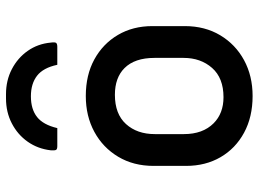

<svg xmlns="http://www.w3.org/2000/svg" viewBox="-131 -720 862 640"><g transform="rotate(-90 300.0 -400.0)"><path d="M299 -728Q256 -728 230 -707.5Q204 -687 193 -640H133Q123 -640 120.5 -644Q118 -648 119 -662Q124 -705 147.5 -738.5Q171 -772 208.5 -791.5Q246 -811 292 -811H306Q352 -811 389.5 -791.5Q427 -772 450.5 -738.5Q474 -705 478 -662Q480 -648 477 -644Q474 -640 464 -640H404Q394 -687 367.5 -707.5Q341 -728 299 -728ZM300 -545Q370 -545 422 -516.5Q474 -488 503.5 -438Q533 -388 533 -323V-215Q533 -148 502.5 -97Q472 -46 419.5 -17.5Q367 11 300 11Q230 11 177.5 -17.5Q125 -46 96 -96Q67 -146 67 -211V-319Q67 -386 97.5 -437Q128 -488 180.5 -516.5Q233 -545 300 -545ZM304 -448Q240 -448 206.5 -411Q173 -374 173 -315V-218Q173 -155 209 -119Q242 -86 296 -86Q360 -86 393.5 -124Q427 -162 427 -219V-316Q427 -382 393 -416Q361 -448 304 -448Z"/></g></svg>

Font: Recursive Sn Lnr St Med
Style: Regular
Weight: 500
Version: Version 1.085;hotconv 1.1.0;makeotfexe 2.6.0; ttfautohint (v